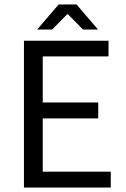

<svg xmlns="http://www.w3.org/2000/svg" viewBox="-20 -838 562 858"><path d="M87 0V-656H465V-586H171V-380H419V-309H171V-71H475V0ZM146 -706 242 -818H322L418 -706H351L284 -774H280L213 -706Z"/></svg>

Font: RibengUni
Style: Regular
Weight: 400
Designer: (1) Dr. Andrew Glass (Senior Program Manager at Microsoft Corporation)
(2) Bivuti Chakma (Chakma Font Designer & Keyboar
Foundry: Bivuti Chakma
Version: Version 2.2022; Updated on: 03 June 2022; Friday